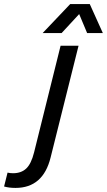

<svg xmlns="http://www.w3.org/2000/svg" viewBox="-150 -732 524 941"><path d="M-74 189Q-106 189 -130 182L-113 114Q-100 117 -86 117Q-46 117 -21.5 94Q3 71 17 15L147 -508H235L98 40Q61 189 -74 189ZM277 -570 238 -663 152 -570H59L194 -712H290L354 -570Z"/></svg>

Font: CST
Style: Italic
Weight: 400
Italic angle: -14°
Version: Version 1.00